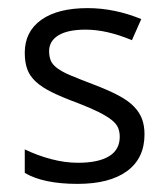

<svg xmlns="http://www.w3.org/2000/svg" viewBox="-20 -445 412 473"><path d="M336 -114Q336 -55 293 -23.5Q250 8 171 8Q87 8 41 -19V-77Q72 -62 106 -53Q140 -44 172 -44Q222 -44 248.5 -60Q275 -76 275 -108Q275 -120 271 -130Q267 -140 255 -149.5Q243 -159 223 -169Q203 -179 172 -191Q134 -205 108.5 -217.5Q83 -230 68 -244Q53 -258 47 -275Q41 -292 41 -315Q41 -367 81.5 -396Q122 -425 196 -425Q262 -425 328 -398L305 -346Q243 -372 191 -372Q147 -372 124 -358Q101 -344 101 -319Q101 -306 105 -296Q109 -286 121 -277Q133 -268 154.5 -259Q176 -250 210 -237Q247 -223 271.5 -210Q296 -197 310 -182.5Q324 -168 330 -151.5Q336 -135 336 -114Z"/></svg>

Font: UN Bangla
Style: Regular
Weight: 400
Designer: Desinged by Rajon, Unicode developed by Rashed (IMGN)
Version: Version 2.001;March 19, 2023;FontCreator 14.0.0.2901 64-bit